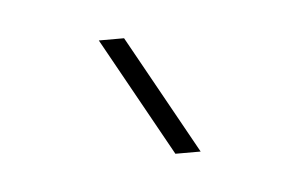

<svg xmlns="http://www.w3.org/2000/svg" viewBox="-26 -769 247 159"><g transform="rotate(-5 98.0 -689.5)"><path d="M115 -640 60 -739H81L136 -640Z"/></g></svg>

Font: Big Shoulders Stencil Thin
Style: Regular
Weight: 100
Designer: Patric King
Foundry: XO Type Co
Version: Version 2.001